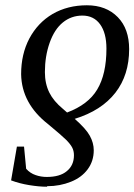

<svg xmlns="http://www.w3.org/2000/svg" viewBox="-20 -490 509 727"><path d="M159 215 157 217Q128 217 91 211Q54 205 22 193L44 65H71L79 149Q94 166 115 173Q135 180 157 180Q207 180 233 158Q260 136 260 98Q260 81 253 68Q246 55 230 39Q215 24 162 -20Q62 -98 60 -209Q60 -285 91 -344Q123 -404 179 -437Q236 -470 309 -470Q382 -470 426 -425Q469 -381 469 -304Q469 -206 417 -139Q364 -71 263 -40Q306 -2 320 24Q335 51 335 79Q335 120 312 151Q289 182 249 198Q207 215 159 215ZM292 -431Q250 -431 218 -405Q186 -379 168 -328Q150 -277 150 -217Q150 -173 167 -139Q183 -107 218 -78L234 -64Q314 -94 348 -151Q383 -209 383 -306Q383 -365 359 -398Q335 -431 292 -431Z"/></svg>

Font: Libra Serif Modern
Style: Italic
Weight: 400
Italic angle: -12°
Designer: Stefan Peev, Context Ltd
Foundry: Stefan Peev, Context Ltd
Version: Version 1.000